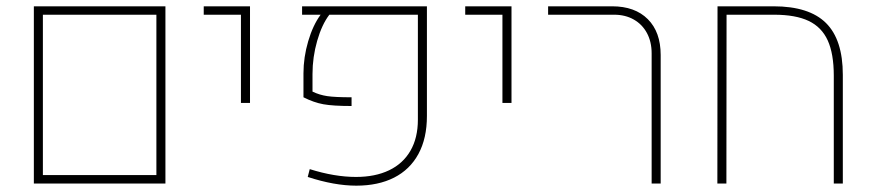

<svg xmlns="http://www.w3.org/2000/svg" viewBox="-20 -585 2794 612"><path d="M87.9 -564.9H507.3V0H87.9ZM478.5 -26.9V-538.1H116.7V-26.9Z M748 -538.1H629.4V-564.9H776.9V-256.8H748Z M960.9 -21 967.3 -45.9Q1046.4 -21 1114.7 -21Q1175.8 -21 1220.2 -42.2Q1264.6 -63.5 1288.3 -104.5Q1312 -145.5 1312 -203.6V-538.1H1029.8Q1005.9 -506.8 991 -454.8Q976.1 -402.8 976.1 -349.1V-293Q998.5 -282.2 1023.2 -278.6Q1047.9 -274.9 1100.6 -274.9V-247.1Q1041.5 -247.1 1010.7 -252.7Q980 -258.3 947.3 -274.9V-351.1Q947.3 -402.3 962.4 -453.6Q977.5 -504.9 1002 -538.1H942.9V-564.9H1340.8V-215.3Q1340.8 -144 1313.7 -94.2Q1286.6 -44.4 1236.1 -18.8Q1185.5 6.8 1115.7 6.8Q1045.9 6.8 960.9 -21Z M1581.5 -538.1H1462.9V-564.9H1610.4V-256.8H1581.5Z M2057.1 -415Q2057.1 -451.7 2042.2 -479.5Q2027.3 -507.3 2000.2 -522.7Q1973.1 -538.1 1937.5 -538.1H1727.1V-564.9H1931.2Q2003.9 -564.9 2044.9 -523.9Q2085.9 -482.9 2085.9 -409.7V0H2057.1Z M2267.1 -564.9H2445.8Q2559.1 -564.9 2612.8 -511.7Q2666.5 -458.5 2666.5 -346.2V0H2637.7V-343.8Q2637.7 -413.6 2618.4 -456.1Q2599.1 -498.5 2557.6 -518.3Q2516.1 -538.1 2447.3 -538.1H2295.9L2295.4 0H2266.6Z"/></svg>

Font: Heebo Thin
Style: Regular
Weight: 250
Designer: Oded Ezer
Foundry: Meir Sadan
Version: Version 2.001; ttfautohint (v1.5.14-ce02) -l 8 -r 50 -G 200 